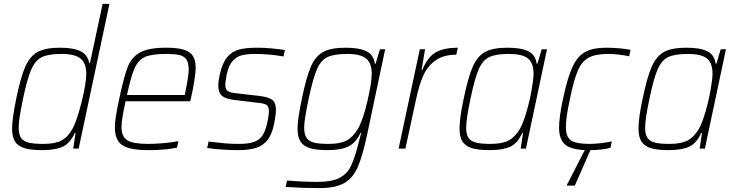

<svg xmlns="http://www.w3.org/2000/svg" viewBox="-20 -763 3769 986"><path d="M42 -103Q42 -150 63 -255Q86 -367 110 -421Q134 -475 174 -496.5Q214 -518 288 -518Q358 -518 394.5 -499.5Q431 -481 438 -439H442L507 -743H542L384 0H356L368 -80H364Q340 -27 302 -9.5Q264 8 197 8Q139 8 106 -2Q73 -12 57.5 -35.5Q42 -59 42 -103ZM352 -101Q376 -146 399.5 -241Q423 -336 423 -385Q423 -439 393.5 -462.5Q364 -486 296 -486Q229 -486 195.5 -470Q162 -454 141 -407Q120 -360 98 -255Q86 -196 81 -163Q76 -130 76 -107Q76 -72 88.5 -54.5Q101 -37 127.5 -30.5Q154 -24 202 -24Q263 -24 296 -41.5Q329 -59 352 -101Z M570 -109Q570 -134 575 -166Q580 -198 592 -254Q616 -369 636 -419.5Q656 -470 700 -494Q744 -518 833 -518Q891 -518 923.5 -508Q956 -498 970.5 -476Q985 -454 985 -414Q985 -394 978 -348.5Q971 -303 960 -256L957 -243H625Q616 -203 610 -168Q604 -133 604 -111Q604 -61 634 -42.5Q664 -24 741 -24Q777 -24 820.5 -28Q864 -32 896 -38L889 -5Q866 1 825.5 4.5Q785 8 747 8Q680 8 642 -2.5Q604 -13 587 -38.5Q570 -64 570 -109ZM929 -275 933 -296Q934 -303 941.5 -342Q949 -381 949 -407Q949 -441 937 -458Q925 -475 901 -480.5Q877 -486 834 -486Q760 -486 725.5 -471Q691 -456 672 -414.5Q653 -373 632 -275Z M1044 -3 1051 -36Q1109 -29 1139 -26.5Q1169 -24 1211 -24Q1261 -24 1289 -36Q1317 -48 1330.5 -71Q1344 -94 1353 -135Q1361 -172 1361 -191Q1361 -216 1349 -224Q1337 -232 1306 -235L1181 -250Q1138 -255 1119.5 -271.5Q1101 -288 1101 -323Q1101 -347 1108 -378Q1121 -438 1146 -468.5Q1171 -499 1207 -508.5Q1243 -518 1302 -518Q1336 -518 1375 -514.5Q1414 -511 1443 -506L1436 -473Q1363 -486 1291 -486Q1249 -486 1221.5 -479Q1194 -472 1174 -449Q1154 -426 1144 -380Q1137 -342 1137 -329Q1137 -304 1149.5 -295.5Q1162 -287 1193 -284L1315 -270Q1360 -264 1378.5 -250Q1397 -236 1397 -199Q1397 -173 1388 -128Q1377 -75 1355 -45.5Q1333 -16 1297 -4Q1261 8 1203 8Q1165 8 1120 5Q1075 2 1044 -3Z M1447 197 1454 164Q1536 171 1610 171Q1682 171 1720.5 152Q1759 133 1778 97.5Q1797 62 1816 -8Q1819 -20 1822.5 -33.5Q1826 -47 1829 -59L1835 -80H1831Q1808 -30 1769.5 -11Q1731 8 1663 8Q1605 8 1572 -2Q1539 -12 1523.5 -35.5Q1508 -59 1508 -103Q1508 -151 1530 -255Q1553 -367 1576.5 -421Q1600 -475 1640 -496.5Q1680 -518 1754 -518Q1824 -518 1861.5 -500Q1899 -482 1905 -436H1909L1931 -510H1958L1866 -75Q1842 39 1817 95.5Q1792 152 1747 177.5Q1702 203 1619 203Q1535 203 1447 197ZM1819 -103Q1845 -149 1867 -244.5Q1889 -340 1889 -384Q1889 -439 1860 -462.5Q1831 -486 1764 -486Q1696 -486 1662 -470Q1628 -454 1607.5 -407Q1587 -360 1565 -255Q1542 -147 1542 -108Q1542 -73 1554.5 -55Q1567 -37 1593 -30.5Q1619 -24 1668 -24Q1728 -24 1761 -42Q1794 -60 1819 -103Z M2136 -510H2163L2145 -404H2149Q2176 -471 2218.5 -494.5Q2261 -518 2331 -518L2323 -482Q2258 -482 2217.5 -453.5Q2177 -425 2155 -377.5Q2133 -330 2118 -259L2062 0H2027Z M2340 -103Q2340 -158 2361 -255Q2384 -367 2408 -421Q2432 -475 2471.5 -496.5Q2511 -518 2586 -518Q2656 -518 2693 -500Q2730 -482 2736 -436H2740L2762 -510H2789L2681 0H2654L2666 -80H2662Q2638 -27 2600 -9.5Q2562 8 2495 8Q2437 8 2404 -2Q2371 -12 2355.5 -35.5Q2340 -59 2340 -103ZM2650 -101Q2667 -131 2683.5 -187.5Q2700 -244 2710 -300.5Q2720 -357 2720 -385Q2720 -440 2691 -463Q2662 -486 2594 -486Q2526 -486 2492.5 -470Q2459 -454 2438.5 -407.5Q2418 -361 2396 -255Q2374 -151 2374 -107Q2374 -72 2386.5 -54.5Q2399 -37 2425 -30.5Q2451 -24 2499 -24Q2559 -24 2592 -41.5Q2625 -59 2650 -101Z M2907 -256Q2886 -159 2886 -111Q2886 -60 2912.5 -42Q2939 -24 3007 -24Q3035 -24 3067.5 -28Q3100 -32 3122 -37L3115 -4Q3070 8 3012 8L2932 190H2891L2892 185L2983 8Q2909 4 2880 -22.5Q2851 -49 2851 -108Q2851 -160 2871 -254Q2894 -363 2919.5 -418.5Q2945 -474 2985 -496Q3025 -518 3094 -518Q3125 -518 3160 -515Q3195 -512 3218 -507L3211 -474Q3188 -479 3158.5 -482.5Q3129 -486 3104 -486Q3039 -486 3004 -467.5Q2969 -449 2948 -401.5Q2927 -354 2907 -256Z M3259 -103Q3259 -158 3280 -255Q3303 -367 3327 -421Q3351 -475 3390.5 -496.5Q3430 -518 3505 -518Q3575 -518 3612 -500Q3649 -482 3655 -436H3659L3681 -510H3708L3600 0H3573L3585 -80H3581Q3557 -27 3519 -9.5Q3481 8 3414 8Q3356 8 3323 -2Q3290 -12 3274.5 -35.5Q3259 -59 3259 -103ZM3569 -101Q3586 -131 3602.5 -187.5Q3619 -244 3629 -300.5Q3639 -357 3639 -385Q3639 -440 3610 -463Q3581 -486 3513 -486Q3445 -486 3411.5 -470Q3378 -454 3357.5 -407.5Q3337 -361 3315 -255Q3293 -151 3293 -107Q3293 -72 3305.5 -54.5Q3318 -37 3344 -30.5Q3370 -24 3418 -24Q3478 -24 3511 -41.5Q3544 -59 3569 -101Z"/></svg>

Font: Saira Semi Condensed Thin
Style: Italic
Weight: 100
Width: 4
Italic angle: -12°
Designer: Hector Gatti with collaboration of the Omnibus-Type team
Foundry: Omnibus-Type
Version: Version 1.001; ttfautohint (v1.8)